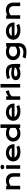

<svg xmlns="http://www.w3.org/2000/svg" viewBox="3374 -4224 1109 7896"><g transform="rotate(-90 3928.0 -275.5)"><path d="M90.3 -576.2H234.9V-527.3Q292.5 -560.1 345 -573.2Q397.5 -586.4 447.8 -586.4Q513.7 -586.4 569.8 -567.1Q626 -547.9 667 -509.8Q708 -471.7 731.2 -414.8Q754.4 -357.9 754.4 -283.2V0H610.4V-259.8Q610.4 -307.1 596.9 -344.5Q583.5 -381.8 558.3 -407.5Q533.2 -433.1 497.3 -446.5Q461.4 -460 417 -460Q393.6 -460 368.9 -455.1Q344.2 -450.2 320.6 -441.2Q296.9 -432.1 274.9 -418.7Q252.9 -405.3 234.9 -388.2V0H90.3Z M1007.8 -654.8Q986.3 -654.8 969 -660.9Q951.7 -667 939.5 -677.5Q927.2 -688 920.7 -701.9Q914.1 -715.8 914.1 -731.4Q914.1 -747.6 920.7 -761.5Q927.2 -775.4 939.5 -785.6Q951.7 -795.9 969 -802Q986.3 -808.1 1007.8 -808.1Q1029.8 -808.1 1047.1 -802Q1064.5 -795.9 1076.7 -785.6Q1088.9 -775.4 1095.5 -761.5Q1102.1 -747.6 1102.1 -731.4Q1102.1 -715.8 1095.5 -701.9Q1088.9 -688 1076.7 -677.5Q1064.5 -667 1047.1 -660.9Q1029.8 -654.8 1007.8 -654.8ZM935.5 -576.2H1080.1V0H935.5Z M1237.8 -290Q1237.8 -348.6 1261.7 -402.1Q1285.6 -455.6 1330.6 -496.6Q1375.5 -537.6 1440.7 -562Q1505.9 -586.4 1588.9 -586.4Q1671.4 -586.4 1737.5 -561.8Q1803.7 -537.1 1849.9 -494.1Q1896 -451.2 1920.7 -393.1Q1945.3 -335 1945.3 -268.6Q1945.3 -260.3 1945.1 -250.7Q1944.8 -241.2 1943.8 -233.4H1398.9Q1408.2 -207.5 1429 -186Q1449.7 -164.6 1481 -148.9Q1512.2 -133.3 1553.2 -124.8Q1594.2 -116.2 1644 -116.2Q1693.8 -116.2 1743.2 -126.7Q1792.5 -137.2 1837.4 -153.3L1886.2 -43Q1857.9 -29.8 1828.9 -19.8Q1799.8 -9.8 1768.3 -3.2Q1736.8 3.4 1702.4 6.8Q1668 10.3 1629.9 10.3Q1532.7 10.3 1459.5 -13.2Q1386.2 -36.6 1336.9 -77.1Q1287.6 -117.7 1262.7 -172.4Q1237.8 -227.1 1237.8 -290ZM1792 -346.2Q1784.2 -370.1 1767.8 -390.9Q1751.5 -411.6 1727.1 -427Q1702.6 -442.4 1670.4 -451.2Q1638.2 -460 1599.6 -460Q1558.6 -460 1524.9 -450.7Q1491.2 -441.4 1465.8 -425.8Q1440.4 -410.2 1423.6 -389.6Q1406.7 -369.1 1398.9 -346.2Z M2056.2 -285.6Q2056.2 -354.5 2082 -409.9Q2107.9 -465.3 2153.6 -504.6Q2199.2 -543.9 2262 -565.2Q2324.7 -586.4 2397.9 -586.4Q2429.2 -586.4 2459.7 -582.5Q2490.2 -578.6 2518.3 -571.8Q2546.4 -564.9 2571 -555.4Q2595.7 -545.9 2614.7 -534.7V-810.1H2759.3V0H2614.7V-54.2Q2595.7 -41 2569.8 -29.3Q2543.9 -17.6 2514.2 -8.8Q2484.4 0 2452.4 5.1Q2420.4 10.3 2389.2 10.3Q2315.9 10.3 2254.6 -11.2Q2193.4 -32.7 2149.4 -71.8Q2105.5 -110.8 2080.8 -165.3Q2056.2 -219.7 2056.2 -285.6ZM2208 -285.6Q2208 -251 2221.9 -220.2Q2235.8 -189.5 2262 -166.3Q2288.1 -143.1 2325 -129.6Q2361.8 -116.2 2407.7 -116.2Q2437 -116.2 2466.3 -121.8Q2495.6 -127.4 2522.7 -137.7Q2549.8 -147.9 2573.5 -162.6Q2597.2 -177.2 2614.7 -195.3V-395Q2592.8 -412.6 2568.4 -424.8Q2543.9 -437 2518.6 -444.8Q2493.2 -452.6 2467.3 -456.3Q2441.4 -460 2417 -460Q2367.2 -460 2328.4 -446.5Q2289.6 -433.1 2262.9 -409.7Q2236.3 -386.2 2222.2 -354.5Q2208 -322.8 2208 -285.6Z M2908.7 -290Q2908.7 -348.6 2932.6 -402.1Q2956.5 -455.6 3001.5 -496.6Q3046.4 -537.6 3111.6 -562Q3176.8 -586.4 3259.8 -586.4Q3342.3 -586.4 3408.4 -561.8Q3474.6 -537.1 3520.8 -494.1Q3566.9 -451.2 3591.6 -393.1Q3616.2 -335 3616.2 -268.6Q3616.2 -260.3 3616 -250.7Q3615.7 -241.2 3614.7 -233.4H3069.8Q3079.1 -207.5 3099.9 -186Q3120.6 -164.6 3151.9 -148.9Q3183.1 -133.3 3224.1 -124.8Q3265.1 -116.2 3314.9 -116.2Q3364.7 -116.2 3414.1 -126.7Q3463.4 -137.2 3508.3 -153.3L3557.1 -43Q3528.8 -29.8 3499.8 -19.8Q3470.7 -9.8 3439.2 -3.2Q3407.7 3.4 3373.3 6.8Q3338.9 10.3 3300.8 10.3Q3203.6 10.3 3130.4 -13.2Q3057.1 -36.6 3007.8 -77.1Q2958.5 -117.7 2933.6 -172.4Q2908.7 -227.1 2908.7 -290ZM3462.9 -346.2Q3455.1 -370.1 3438.7 -390.9Q3422.4 -411.6 3397.9 -427Q3373.5 -442.4 3341.3 -451.2Q3309.1 -460 3270.5 -460Q3229.5 -460 3195.8 -450.7Q3162.1 -441.4 3136.7 -425.8Q3111.3 -410.2 3094.5 -389.6Q3077.6 -369.1 3069.8 -346.2Z M3771.5 -576.2H3916V-493.2Q3963.9 -528.8 4017.1 -554.7Q4070.3 -580.6 4123 -594.2L4165.5 -461.9Q4082 -453.6 4018.8 -424.6Q3955.6 -395.5 3916 -342.8V0H3771.5Z M4276.9 -810.1H4421.4V0H4276.9Z M4579.1 -181.6Q4579.1 -223.1 4597.2 -257.3Q4615.2 -291.5 4651.4 -316.2Q4687.5 -340.8 4741.5 -354.2Q4795.4 -367.7 4867.2 -367.7Q4920.4 -367.7 4979.2 -359.9Q5038.1 -352.1 5100.6 -335.9Q5098.1 -363.3 5084 -386.5Q5069.8 -409.7 5044.7 -426.5Q5019.5 -443.4 4984.1 -452.6Q4948.7 -461.9 4903.8 -461.9Q4879.4 -461.9 4850.1 -459Q4820.8 -456.1 4789.6 -450.2Q4758.3 -444.3 4727.8 -435.5Q4697.3 -426.8 4670.9 -414.6L4627 -533.2Q4659.7 -544.9 4697 -554.7Q4734.4 -564.5 4773.4 -571.5Q4812.5 -578.6 4851.6 -582.5Q4890.6 -586.4 4927.2 -586.4Q5088.9 -586.4 5167.5 -503.9Q5246.1 -421.4 5246.1 -251V0H5101.6V-54.2Q5079.1 -41 5052.5 -29.3Q5025.9 -17.6 4994.6 -8.8Q4963.4 0 4927.5 5.1Q4891.6 10.3 4851.6 10.3Q4784.2 10.3 4733.2 -4.4Q4682.1 -19 4647.9 -44.9Q4613.8 -70.8 4596.4 -105.7Q4579.1 -140.6 4579.1 -181.6ZM4731.4 -186.5Q4731.4 -172.4 4738.8 -159.4Q4746.1 -146.5 4762.2 -136.5Q4778.3 -126.5 4803.5 -120.4Q4828.6 -114.3 4864.3 -114.3Q4902.3 -114.3 4938 -121.1Q4973.6 -127.9 5004.4 -139.2Q5035.2 -150.4 5060.1 -165Q5085 -179.7 5101.6 -195.3V-220.7Q5068.4 -230 5035.9 -236.3Q5003.4 -242.7 4973.9 -246.3Q4944.3 -250 4918.2 -251.5Q4892.1 -252.9 4872.6 -252.9Q4832 -252.9 4805.2 -247.6Q4778.3 -242.2 4761.7 -233.2Q4745.1 -224.1 4738.3 -211.9Q4731.4 -199.7 4731.4 -186.5Z M5527.3 97.7Q5554.7 107.4 5583 114Q5611.3 120.6 5637.9 124.8Q5664.6 128.9 5689 130.6Q5713.4 132.3 5732.4 132.3Q5790 132.3 5832.8 118.4Q5875.5 104.5 5904.1 81.1Q5932.6 57.6 5946.8 26.6Q5960.9 -4.4 5960.9 -39.1V-64Q5942.4 -51.3 5917.5 -39.6Q5892.6 -27.8 5862.8 -19Q5833 -10.3 5799.6 -4.9Q5766.1 0.5 5730.5 0.5Q5659.7 0.5 5599.6 -20.8Q5539.6 -42 5495.6 -80.3Q5451.7 -118.7 5427 -172.4Q5402.3 -226.1 5402.3 -291.5Q5402.3 -358.4 5428.2 -412.8Q5454.1 -467.3 5499.8 -505.9Q5545.4 -544.4 5607.9 -565.4Q5670.4 -586.4 5743.7 -586.4Q5774.9 -586.4 5805.7 -582.5Q5836.4 -578.6 5864.5 -571.8Q5892.6 -564.9 5917.2 -555.4Q5941.9 -545.9 5960.9 -534.7V-576.2H6105.5V-65.9Q6105.5 12.7 6081.5 73.2Q6057.6 133.8 6011.5 175Q5965.3 216.3 5897 237.5Q5828.6 258.8 5740.2 258.8Q5708.5 258.8 5674.3 256.1Q5640.1 253.4 5605.7 248.3Q5571.3 243.2 5537.8 236.1Q5504.4 229 5473.6 219.7ZM5554.2 -293Q5554.2 -258.3 5568.1 -227.8Q5582 -197.3 5607.9 -174.6Q5633.8 -151.9 5670.4 -138.9Q5707 -126 5752.9 -126Q5782.7 -126 5812.3 -131.6Q5841.8 -137.2 5868.9 -147.5Q5896 -157.7 5919.7 -172.4Q5943.4 -187 5960.9 -205.1V-395Q5939 -412.6 5914.6 -424.8Q5890.1 -437 5864.7 -444.8Q5839.4 -452.6 5813.5 -456.3Q5787.6 -460 5763.2 -460Q5713.4 -460 5674.6 -446.8Q5635.7 -433.6 5609.1 -410.9Q5582.5 -388.2 5568.4 -357.9Q5554.2 -327.6 5554.2 -293Z M6242.7 -290Q6242.7 -348.6 6266.6 -402.1Q6290.5 -455.6 6335.4 -496.6Q6380.4 -537.6 6445.6 -562Q6510.7 -586.4 6593.8 -586.4Q6676.3 -586.4 6742.4 -561.8Q6808.6 -537.1 6854.7 -494.1Q6900.9 -451.2 6925.5 -393.1Q6950.2 -335 6950.2 -268.6Q6950.2 -260.3 6950 -250.7Q6949.7 -241.2 6948.7 -233.4H6403.8Q6413.1 -207.5 6433.8 -186Q6454.6 -164.6 6485.8 -148.9Q6517.1 -133.3 6558.1 -124.8Q6599.1 -116.2 6648.9 -116.2Q6698.7 -116.2 6748 -126.7Q6797.4 -137.2 6842.3 -153.3L6891.1 -43Q6862.8 -29.8 6833.7 -19.8Q6804.7 -9.8 6773.2 -3.2Q6741.7 3.4 6707.3 6.8Q6672.9 10.3 6634.8 10.3Q6537.6 10.3 6464.4 -13.2Q6391.1 -36.6 6341.8 -77.1Q6292.5 -117.7 6267.6 -172.4Q6242.7 -227.1 6242.7 -290ZM6796.9 -346.2Q6789.1 -370.1 6772.7 -390.9Q6756.3 -411.6 6731.9 -427Q6707.5 -442.4 6675.3 -451.2Q6643.1 -460 6604.5 -460Q6563.5 -460 6529.8 -450.7Q6496.1 -441.4 6470.7 -425.8Q6445.3 -410.2 6428.5 -389.6Q6411.6 -369.1 6403.8 -346.2Z M7105.5 -576.2H7250V-527.3Q7307.6 -560.1 7360.1 -573.2Q7412.6 -586.4 7462.9 -586.4Q7528.8 -586.4 7585 -567.1Q7641.1 -547.9 7682.1 -509.8Q7723.1 -471.7 7746.3 -414.8Q7769.5 -357.9 7769.5 -283.2V0H7625.5V-259.8Q7625.5 -307.1 7612.1 -344.5Q7598.6 -381.8 7573.5 -407.5Q7548.3 -433.1 7512.5 -446.5Q7476.6 -460 7432.1 -460Q7408.7 -460 7384 -455.1Q7359.4 -450.2 7335.7 -441.2Q7312 -432.1 7290 -418.7Q7268.1 -405.3 7250 -388.2V0H7105.5Z"/></g></svg>

Font: Krona One
Style: Regular
Weight: 400
Version: Version 1.003